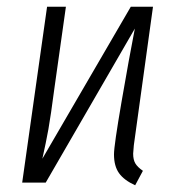

<svg xmlns="http://www.w3.org/2000/svg" viewBox="-20 -543 523 571"><path d="M376 -86Q376 -68 382.5 -57Q389 -46 405 -35L382 8Q349 -7 334 -28Q319 -49 319 -84Q319 -110 341.5 -240.5Q364 -371 381 -458L116 0H46L120 -523H176L142 -282Q131 -198 124 -159Q117 -120 106 -71L369 -523H435L378 -111Q376 -91 376 -86Z"/></svg>

Font: Fira Sans Extra Condensed Light
Style: Italic
Weight: 300
Width: 3
Italic angle: -8°
Designer: Carrois Corporate & Edenspiekermann AG
Foundry: Carrois Corporate GbR & Edenspiekermann AG
Version: Version 4.203